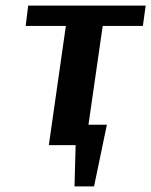

<svg xmlns="http://www.w3.org/2000/svg" viewBox="-20 -520 542 688"><path d="M247 148 251 0H155L216 -427H72L81 -500H502L492 -427H348L297 -73H363L317 148Z"/></svg>

Font: Arsenal
Style: Bold Italic
Weight: 700
Italic angle: -9.10001°
Designer: Andrij Shevchenko
Foundry: Stairsfor
Version: Version 2.001;PS 002.001;hotconv 1.0.88;makeotf.lib2.5.64775